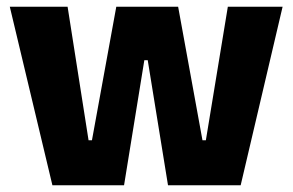

<svg xmlns="http://www.w3.org/2000/svg" viewBox="-20 -548 866 568"><path d="M135 0 9 -528H180L242 -133H252L324 -528H507L579 -133H589L654 -528H816L692 0H477L417 -370H407L347 0Z"/></svg>

Font: Bricolage Grotesque 36pt ExtraBold
Style: Regular
Weight: 800
Designer: Mathieu Triay
Foundry: Atelier Triay
Version: Version 1.000;gftools[0.9.30]